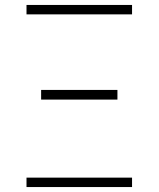

<svg xmlns="http://www.w3.org/2000/svg" viewBox="-20 -755 640 775"><path d="M87 -697V-735H513V-697ZM146 -353V-392H454V-353ZM87 0V-38H513V0Z"/></svg>

Font: Iosevka SS04 XLt Ex
Style: Regular
Weight: 200
Width: 7
Monospace: yes
Designer: Belleve Invis
Foundry: Belleve Invis
Version: Version 19.0.0; ttfautohint (v1.8.4)